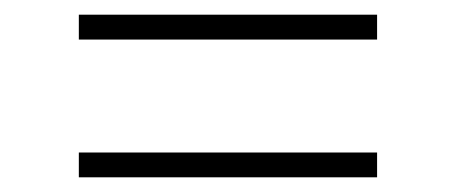

<svg xmlns="http://www.w3.org/2000/svg" viewBox="-20 -487 627 264"><path d="M498.5 -243.2H88.4V-277.3H498.5ZM498.5 -432.6H88.4V-466.8H498.5Z"/></svg>

Font: Ufes Sans Thin
Style: Regular
Weight: 100
Designer: Ricardo Esteves & Thais Bronze
Foundry: ProDesignUfes - Ricardo Esteves, Thais Bronze (This is a derivative work, based on Roboto family, by Christian Robertson
Version: Version 2.0